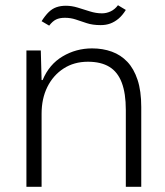

<svg xmlns="http://www.w3.org/2000/svg" viewBox="-20 -714 631 734"><path d="M81 0V-521H136L139 -408H143Q168 -468 219.5 -498.5Q271 -529 332 -529Q373 -529 407.5 -516.5Q442 -504 467 -477.5Q492 -451 506 -408.5Q520 -366 520 -305V0H461V-294Q461 -357 445.5 -398Q430 -439 398 -458.5Q366 -478 316 -478Q263 -478 223 -452Q183 -426 161 -381.5Q139 -337 139 -279V0ZM365 -618Q334 -618 311.5 -625.5Q289 -633 269.5 -639.5Q250 -646 228 -646Q208 -646 194.5 -639.5Q181 -633 168 -616L139 -633Q153 -655 166.5 -668Q180 -681 196 -686.5Q212 -692 232 -692Q254 -692 277 -685Q300 -678 323.5 -670.5Q347 -663 370 -663Q387 -663 403 -670.5Q419 -678 431 -694L461 -676Q448 -655 433 -642.5Q418 -630 401.5 -624Q385 -618 365 -618Z"/></svg>

Font: Mona Sans Light
Style: Regular
Weight: 300
Designer: Deni Anggara
Foundry: GitHub
Version: Version 2.000